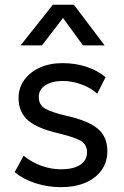

<svg xmlns="http://www.w3.org/2000/svg" viewBox="-20 -777 525 812"><path d="M238 14.5Q180 14.5 128.2 -2.8Q76.5 -20 42 -49L80 -118.5Q112.5 -91.5 154.2 -76.2Q196 -61 238 -61Q290 -61 319 -79.8Q348 -98.5 348 -133Q348 -165 323 -180.5Q298 -196 230 -212.5Q140 -233 99.2 -267.5Q58.5 -302 58.5 -362.5Q58.5 -405.5 82.5 -438.8Q106.5 -472 148.2 -491Q190 -510 244.5 -510Q298.5 -510 345.2 -494.8Q392 -479.5 426.5 -450.5L391 -380.5Q373.5 -397 349.8 -409Q326 -421 299 -427.8Q272 -434.5 245 -434.5Q200.5 -434.5 172.2 -416.5Q144 -398.5 144 -366.5Q144 -333 171.2 -317.5Q198.5 -302 262 -287Q354 -266.5 394 -232.2Q434 -198 434 -138Q434 -91.5 409.5 -57.2Q385 -23 341 -4.2Q297 14.5 238 14.5ZM67 -585 203.5 -757H292.5L422.5 -585H331L246.5 -701L157.5 -585Z"/></svg>

Font: Geologica Thin Roman Light
Style: Regular
Weight: 300
Version: Version 1.010;gftools[0.9.28]